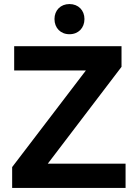

<svg xmlns="http://www.w3.org/2000/svg" viewBox="-20 -928 680 948"><path d="M216 -120 580 -598V-700H50V-580H404L40 -103V0H600V-120ZM323 -908C279 -908 249 -877 249 -834C249 -790 279 -759 323 -759C367 -759 397 -790 397 -834C397 -877 367 -908 323 -908Z"/></svg>

Font: Gully SemiBold
Style: Regular
Weight: 600
Designer: jaikishan Patel
Foundry: MagicType
Version: Version 1.000;Glyphs 3.2 (3242)